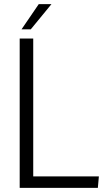

<svg xmlns="http://www.w3.org/2000/svg" viewBox="-20 -916 522 936"><path d="M76 -728H142V-56H462L457 0H76ZM85 -773 169 -896H231L130 -773Z"/></svg>

Font: Murecho Light
Style: Regular
Weight: 300
Designer: Neil Summerour
Foundry: Positype
Version: Version 1.010; ttfautohint (v1.8.3)